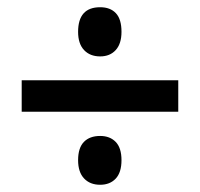

<svg xmlns="http://www.w3.org/2000/svg" viewBox="-20 -618 553 531"><path d="M196 -530Q196 -598 257 -598Q285 -598 300.5 -581.5Q316 -565 316 -530Q316 -497 300 -479.5Q284 -462 257 -462Q229 -462 212.5 -479.5Q196 -497 196 -530ZM40 -396H473V-309H40ZM196 -175Q196 -209 212 -225.5Q228 -242 257 -242Q284 -242 300 -225.5Q316 -209 316 -175Q316 -141 300 -124Q284 -107 257 -107Q229 -107 212.5 -124.5Q196 -142 196 -175Z"/></svg>

Font: Noto Sans UI NarrowMedium
Style: Italic
Weight: 500
Width: 4
Italic angle: -12°
Designer: Monotype Design Team
Foundry: Monotype Imaging Inc.
Version: Version 1.001